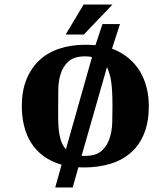

<svg xmlns="http://www.w3.org/2000/svg" viewBox="-20 -722 735 845"><path d="M349 -570H269L348 -702H475ZM508 -616 473 -508Q515 -492 546 -466Q577 -440 596.5 -407Q616 -374 625.5 -335.5Q635 -297 635 -255Q635 -187 615 -136Q595 -85 557.5 -51.5Q520 -18 467 -1.5Q414 15 348 15L325 14L300 103H223L251 3Q204 -11 171 -35.5Q138 -60 117 -93.5Q96 -127 86 -168Q76 -209 76 -255Q76 -322 96.5 -372.5Q117 -423 153.5 -457Q190 -491 241.5 -508Q293 -525 355 -525Q367 -525 378 -524.5Q389 -524 400 -523L431 -616ZM355 -474Q307 -474 282.5 -452.5Q258 -431 247.5 -398.5Q237 -366 236.5 -327.5Q236 -289 236 -255Q236 -230 236 -203.5Q236 -177 238.5 -151.5Q241 -126 248 -104Q255 -82 270 -65L385 -471Q372 -474 355 -474ZM355 -36Q402 -36 426.5 -57.5Q451 -79 462 -112Q473 -145 474 -183.5Q475 -222 475 -255Q475 -293 473.5 -318Q472 -343 469.5 -361.5Q467 -380 463 -393.5Q459 -407 454 -420L451 -427L339 -36Z"/></svg>

Font: Cafe24 ClassicType
Style: Regular
Weight: 400
Designer: Cafe24 thkim, hmlim, mnelim & 4IR
Foundry: Cafe24
Version: Version 1.000